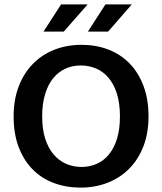

<svg xmlns="http://www.w3.org/2000/svg" viewBox="-20 -844 738 874"><path d="M351 -640Q417 -640 473 -618.5Q529 -597 569.5 -555.5Q610 -514 633 -453.5Q656 -393 656 -314Q656 -237 632.5 -177Q609 -117 567.5 -75.5Q526 -34 469.5 -12Q413 10 347 10Q281 10 225 -11Q169 -32 128.5 -73Q88 -114 65 -174.5Q42 -235 42 -314Q42 -391 65.5 -451.5Q89 -512 130.5 -554Q172 -596 228.5 -618Q285 -640 351 -640ZM172 -314Q172 -255 186 -212Q200 -169 224.5 -140.5Q249 -112 281.5 -98Q314 -84 351 -84Q388 -84 420 -98Q452 -112 475.5 -140.5Q499 -169 512.5 -212Q526 -255 526 -314Q526 -374 512 -418Q498 -462 473.5 -490.5Q449 -519 416.5 -532.5Q384 -546 347 -546Q310 -546 278 -531.5Q246 -517 222.5 -488.5Q199 -460 185.5 -416Q172 -372 172 -314ZM270 -700H178L258 -824H379ZM472 -700H380L460 -824H580Z"/></svg>

Font: Mukta Vaani SemiBold
Style: Regular
Weight: 600
Designer: Noopur Datye, Girish Dalvi, Yashodeep Gholap, Pallavi Karambelkar
Foundry: Ek Type
Version: Version 2.538;PS 1.000;hotconv 16.6.51;makeotf.lib2.5.65220;